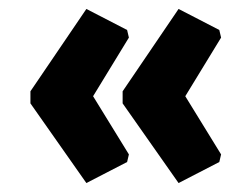

<svg xmlns="http://www.w3.org/2000/svg" viewBox="-20 -445 514 429"><path d="M254 -214V-241L379 -425L470 -378L474 -361L394 -230L474 -100L470 -83L379 -36ZM48 -214V-241L173 -425L264 -378L268 -361L188 -230L268 -100L264 -83L173 -36Z"/></svg>

Font: Luna Sans Black
Style: Regular
Weight: 900
Designer: Juan Pablo del Peral
Foundry: Huerta Tipografica
Version: Version 2.001; ttfautohint (v1.5)